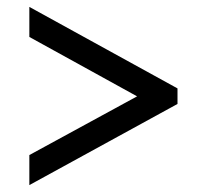

<svg xmlns="http://www.w3.org/2000/svg" viewBox="-20 -636 599 556"><path d="M65 -100V-187L377 -357L65 -529V-616L494 -380V-335Z"/></svg>

Font: Noto Serif Tamil Black
Style: Regular
Weight: 900
Designer: Indian Type Foundry, Tom Grace, and the Monotype Design Team
Foundry: Monotype Imaging Inc.
Version: Version 2.004; ttfautohint (v1.8.4.7-5d5b)